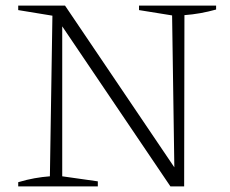

<svg xmlns="http://www.w3.org/2000/svg" viewBox="-20 -665 822 685"><path d="M476 -645H751V-631Q694 -615 638 -611L637 0H588L202 -571V-36L329 -18V0H45V-15Q75 -24 103 -29Q131 -34 158 -36L167 -609L45 -629V-645H212L602 -68L594 -610L476 -629Z"/></svg>

Font: Piazzolla ExtraLight
Style: Regular
Weight: 200
Designer: Juan Pablo del Peral
Foundry: Huerta Tipografica
Version: Version 1.330